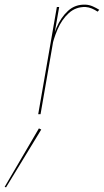

<svg xmlns="http://www.w3.org/2000/svg" viewBox="-109 -490 446 824"><path d="M65 0H55L135 -460H145ZM310 -440Q298 -448 285 -453.5Q272 -459 258 -460Q216 -461 186 -433.5Q156 -406 138 -364Q120 -322 112 -281H107Q115 -327 133.5 -371Q152 -415 183 -443.5Q214 -472 259 -470Q275 -469 289.5 -462.5Q304 -456 317 -448ZM68 66 -83 314 -89 312 58 61Z"/></svg>

Font: Jost Thin
Style: Italic
Weight: 200
Italic angle: -5°
Version: Version 3.710